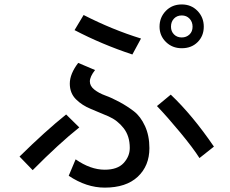

<svg xmlns="http://www.w3.org/2000/svg" viewBox="-20 -815 1040 869"><path d="M317.4 -678.7 358.4 -747.1Q488.3 -680.7 618.2 -640.6L579.1 -568.4Q440.4 -614.3 317.4 -678.7ZM291 -19.5 322.3 -93.8Q389.6 -46.9 454.1 -46.9Q511.7 -46.9 539.6 -77.1Q567.4 -107.4 567.4 -145.5Q567.4 -199.2 539.6 -234.9Q511.7 -270.5 471.7 -288.1Q431.6 -305.7 391.6 -321.8Q351.6 -337.9 323.7 -365.7Q295.9 -393.6 295.9 -436.5Q295.9 -480.5 334 -530.3L410.2 -498Q386.7 -467.8 386.7 -446.3Q386.7 -425.8 406.7 -409.7Q426.8 -393.6 456.5 -382.8Q486.3 -372.1 521.5 -353Q556.6 -334 586.4 -311Q616.2 -288.1 636.2 -244.6Q656.2 -201.2 656.2 -144.5Q656.2 -64.5 603.5 -15.1Q550.8 34.2 454.1 34.2Q371.1 34.2 291 -19.5ZM68.4 -106.4Q185.5 -221.7 279.3 -296.9L338.9 -238.3Q249 -167 127.9 -44.9ZM690.4 -335 752.9 -386.7Q851.6 -293 948.2 -151.4L882.8 -99.6Q854.5 -144.5 795.9 -215.3Q737.3 -286.1 690.4 -335ZM753.9 -694.3Q753.9 -672.9 767.6 -659.2Q781.2 -645.5 802.7 -645.5Q823.2 -645.5 837.4 -658.7Q851.6 -671.9 851.6 -694.3Q851.6 -715.8 837.9 -730.5Q824.2 -745.1 802.7 -745.1Q781.2 -745.1 767.6 -731Q753.9 -716.8 753.9 -694.3ZM702.1 -694.3Q702.1 -736.3 730.5 -765.6Q758.8 -794.9 802.7 -794.9Q845.7 -794.9 874 -765.6Q902.3 -736.3 902.3 -694.3Q902.3 -652.3 874.5 -624.5Q846.7 -596.7 802.7 -596.7Q759.8 -596.7 731 -625Q702.1 -653.3 702.1 -694.3Z"/></svg>

Font: Gothic A1 Medium
Style: Regular
Weight: 500
Designer: HanYang I&C Co.,Ltd.
Foundry: HanYang I&C Co.,Ltd.
Version: Version 2.50